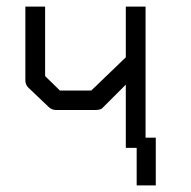

<svg xmlns="http://www.w3.org/2000/svg" viewBox="-20 -497 580 583"><path d="M453 -79V66H395V-48H362V-240L290 -168Q284 -163 269 -163H150Q138.5 -163 129 -171L66 -231Q57 -240 57 -253V-477H117V-266L162 -222H257L362 -323V-477H422V-79Z"/></svg>

Font: 3270 Nerd Font Mono
Style: Regular
Weight: 400
Monospace: yes
Version: Version 3.0.1;Nerd Fonts 3.0.0